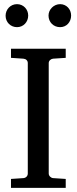

<svg xmlns="http://www.w3.org/2000/svg" viewBox="-20 -906 370 926"><path d="M33 0H297V-43L236 -47C225 -48 215 -58 215 -69V-602C215 -613 225 -622 236 -623L297 -627V-671H33V-627L93 -623C105 -622 114 -614 114 -602V-69C114 -57 105 -48 93 -47L33 -43ZM62 -886C31 -886 7 -861 7 -830C7 -799 31 -775 62 -775C93 -775 116 -800 116 -831C116 -861 93 -886 62 -886ZM270 -886C240 -886 214 -861 214 -831C214 -799 238 -775 270 -775C301 -775 323 -800 323 -831C323 -862 300 -886 270 -886Z"/></svg>

Font: Veleka
Style: Regular
Weight: 400
Designer: Stefan Peev, Context Ltd, 2016; SIL International, 1997-2014.
Foundry: Stefan Peev, Context Ltd, 2016
Version: Version 1.000